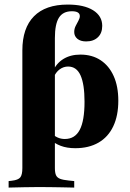

<svg xmlns="http://www.w3.org/2000/svg" viewBox="-20 -651 581 857"><path d="M79.8 -209.7V-425.8Q79.8 -525.8 131.5 -578.2Q183.1 -630.6 282.3 -630.6Q354.8 -630.6 395.6 -605.2Q436.3 -579.8 436.3 -535.5Q436.3 -503.2 416.9 -484.7Q397.6 -466.1 364.5 -466.1Q339.5 -466.1 325.4 -477.8Q311.3 -489.5 311.3 -508.1Q311.3 -522.6 317.7 -535.1Q324.2 -547.6 330.2 -558.9Q336.3 -570.2 336.3 -579Q336.3 -600.8 300.8 -600.8Q261.3 -600.8 243.1 -572.2Q225 -543.5 225 -481.5V-209.7ZM152.4 183.9Q117.7 183.9 87.1 184.7Q56.5 185.5 18.5 186.3V157.3L33.1 155.6Q61.3 152.4 70.6 140.7Q79.8 129 79.8 99.2V-209.7H225V99.2Q225 119.4 229.8 130.6Q234.7 141.9 248.4 147.2Q262.1 152.4 287.1 154.8L311.3 157.3V186.3Q281.5 185.5 255.2 185.1Q229 184.7 204.4 184.3Q179.8 183.9 152.4 183.9ZM338.7 -407.3Q391.1 -407.3 429 -382.3Q466.9 -357.3 487.5 -311.3Q508.1 -265.3 508.1 -201.6Q508.1 -134.7 485.5 -87.1Q462.9 -39.5 419.8 -14.5Q376.6 10.5 316.1 10.5Q279 10.5 251.2 0Q223.4 -10.5 207.3 -27.4L212.1 -54.8Q221.8 -44.4 236.7 -37.5Q251.6 -30.6 269.4 -30.6Q314.5 -30.6 335.9 -71.4Q357.3 -112.1 357.3 -196.8Q357.3 -275 339.5 -314.5Q321.8 -354 283.9 -354Q263.7 -354 246.4 -341.5Q229 -329 217.7 -302.4L214.5 -329.8Q230.6 -367.7 262.5 -387.5Q294.4 -407.3 338.7 -407.3Z"/></svg>

Font: Playfair 5pt SemiExpanded Light Black
Style: Regular
Weight: 900
Version: Version 2.203